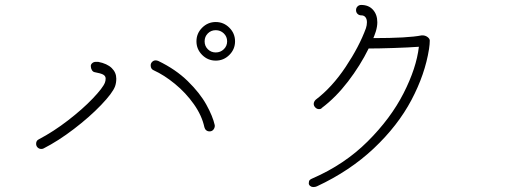

<svg xmlns="http://www.w3.org/2000/svg" viewBox="-20 -790 2040 776"><path d="M806 -276Q796 -323 763.5 -369Q731 -415 687 -451Q643 -487 601 -506Q589 -511 589 -526Q589 -534 595 -540Q601 -546 609 -546Q613 -546 619 -544Q690 -510 739 -462Q788 -414 814 -367Q840 -320 848 -284V-279Q847 -271 841.5 -265Q836 -259 827 -259Q819 -259 813.5 -263.5Q808 -268 806 -276ZM126 -209Q126 -222 137 -227Q196 -258 255 -303.5Q314 -349 355 -392Q396 -435 404 -456Q407 -463 407 -474Q406 -484 396 -489Q386 -494 364 -498Q356 -499 351.5 -506.5Q347 -514 347 -523Q347 -530 353 -535Q359 -540 367 -540H377Q413 -533 431.5 -515Q450 -497 450 -472Q450 -455 445 -441Q435 -414 388.5 -365.5Q342 -317 278.5 -268.5Q215 -220 156 -190Q152 -188 147 -188Q138 -188 132 -194Q126 -200 126 -209ZM774 -623Q774 -655 797 -678Q820 -701 852 -701Q884 -701 907 -678Q930 -655 930 -623Q930 -591 907 -568Q884 -545 852 -545Q820 -545 797 -568Q774 -591 774 -623ZM898 -623Q898 -642 884.5 -655Q871 -668 852 -668Q833 -668 820 -655Q807 -642 807 -623Q807 -604 820 -591Q833 -578 852 -578Q871 -578 884.5 -591Q898 -604 898 -623Z M1717 -626Q1717 -612 1714 -592Q1698 -490 1643 -386Q1588 -282 1491 -190.5Q1394 -99 1261 -37Q1255 -34 1246 -34Q1239 -34 1233.5 -38.5Q1228 -43 1228 -49Q1228 -58 1231.5 -62Q1235 -66 1243 -69Q1372 -125 1465.5 -218Q1559 -311 1611 -413Q1663 -515 1673 -601Q1632 -598 1571 -596Q1510 -594 1470 -594Q1436 -525 1386.5 -460.5Q1337 -396 1281 -354Q1278 -349 1269 -349Q1261 -349 1254.5 -355.5Q1248 -362 1248 -370Q1248 -379 1256 -387Q1322 -437 1377 -519.5Q1432 -602 1459 -676Q1463 -688 1463 -700Q1463 -713 1457 -720.5Q1451 -728 1440 -728Q1431 -728 1425 -734Q1419 -740 1419 -749Q1419 -758 1425 -764Q1431 -770 1440 -770Q1470 -770 1487.5 -750.5Q1505 -731 1505 -700Q1505 -683 1499 -663Q1493 -645 1489 -636Q1629 -636 1684 -647H1690Q1701 -646 1709 -639.5Q1717 -633 1717 -626Z"/></svg>

Font: Tsukimi Rounded Light
Style: Regular
Weight: 300
Designer: Takashi Funayama
Foundry: Takashi Funayama
Version: Version 1.032; ttfautohint (v1.8.3)